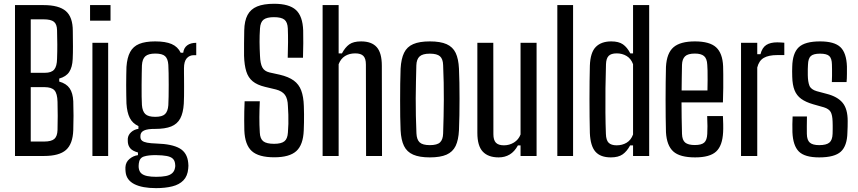

<svg xmlns="http://www.w3.org/2000/svg" viewBox="-20 -827 4550 1018"><path d="M59.5 0V-800H211Q292.5 -800 329.2 -768.2Q366 -736.5 366 -663Q366.5 -616 366.8 -581.5Q367 -547 365.5 -514Q363.5 -470.5 347 -445.5Q330.5 -420.5 294 -410.5V-394.5Q332 -384 349.2 -358.8Q366.5 -333.5 368.5 -290Q370 -248 369.8 -213.5Q369.5 -179 368.5 -137Q366 -64 330 -32Q294 0 213.5 0ZM143 -76.5H213.5Q252.5 -76.5 268.2 -90.5Q284 -104.5 285 -138Q286 -178.5 286 -212.8Q286 -247 285 -287Q284 -331 268.8 -348Q253.5 -365 215.5 -365H143ZM143 -441H218Q253 -441 267.5 -458.5Q282 -476 282.5 -515.5Q284 -556 283.8 -591Q283.5 -626 282.5 -666.5Q282 -698.5 266 -711.5Q250 -724.5 211 -724.5H143Z M457.5 -717.5V-800H566V-717.5ZM470 0V-600H553.5V0Z M807.5 170.5Q734 170.5 692.2 149.2Q650.5 128 646 85Q645.5 78 645 71.8Q644.5 65.5 645 59.5Q646.5 32.5 666.5 15.8Q686.5 -1 711.5 -4.5V-18.5Q683 -26.5 671.5 -39.8Q660 -53 658 -71.5Q658 -75 657.5 -80.5Q657 -86 657.5 -92Q659.5 -112 675.2 -126.2Q691 -140.5 714 -144V-158.5Q682.5 -173 668 -201.8Q653.5 -230.5 650.5 -278Q650 -296 649.5 -321.8Q649 -347.5 649 -375.8Q649 -404 649.5 -429.2Q650 -454.5 650.5 -472.5Q654 -521.5 670 -551.2Q686 -581 718.2 -594.2Q750.5 -607.5 803 -607.5Q857.5 -607.5 890 -593.5Q922.5 -579.5 938 -547.5H951.5Q954.5 -573 972.5 -586.5Q990.5 -600 1020.5 -600V-534.5H1008.5Q984.5 -534.5 970 -517.8Q955.5 -501 955.5 -465.5V-439Q955.5 -435 955.8 -415.2Q956 -395.5 956 -369.2Q956 -343 955.8 -318Q955.5 -293 954.5 -277.5Q951.5 -228.5 935.8 -199Q920 -169.5 887.8 -156.5Q855.5 -143.5 802.5 -143.5Q762.5 -144 743.5 -135Q724.5 -126 724.5 -106.5V-101Q724.5 -88.5 733 -81.2Q741.5 -74 760 -70.5Q778.5 -67 809 -66Q892.5 -63.5 932.8 -40.2Q973 -17 978 36.5Q979 43.5 979 51.5Q979 59.5 978 67Q974.5 106.5 952.5 129.2Q930.5 152 893.2 161.2Q856 170.5 807.5 170.5ZM808 110.5Q839 110.5 860 106.2Q881 102 893 91.2Q905 80.5 908 62.5Q909.5 56 909.2 50.5Q909 45 908 38.5Q905.5 22.5 895 13.2Q884.5 4 863.5 0Q842.5 -4 808 -4.5Q767 -5 743 2.8Q719 10.5 716 40Q715 49 715 53.2Q715 57.5 715.5 63Q718 82.5 729.5 92.5Q741 102.5 761 106.5Q781 110.5 808 110.5ZM803 -207.5Q840 -207.5 855 -222Q870 -236.5 872.5 -269Q873.5 -285.5 874 -314.8Q874.5 -344 874.5 -377Q874.5 -410 874 -438.8Q873.5 -467.5 872.5 -483Q870.5 -515 855.5 -529Q840.5 -543 803.5 -543Q767 -543 750.8 -528.8Q734.5 -514.5 732.5 -480.5Q732 -466 731.5 -437.8Q731 -409.5 730.8 -376.8Q730.5 -344 731 -314.8Q731.5 -285.5 732.5 -270Q735 -237.5 750.2 -222.5Q765.5 -207.5 803 -207.5Z M1434 7Q1351.5 7 1315 -26Q1278.5 -59 1275.5 -135.5Q1275 -163 1274.8 -187.5Q1274.5 -212 1275.2 -236.8Q1276 -261.5 1277 -290H1357.5Q1355.5 -246.5 1355.2 -205.8Q1355 -165 1357.5 -124Q1359 -91 1376.2 -77.8Q1393.5 -64.5 1433.5 -64.5Q1471 -64.5 1487.8 -77.8Q1504.5 -91 1506.5 -124Q1508.5 -146 1509 -170.2Q1509.5 -194.5 1508.8 -219Q1508 -243.5 1506.5 -265Q1505.5 -304 1490.8 -324Q1476 -344 1443.5 -352.5L1385 -366.5Q1343.5 -376.5 1319.8 -396Q1296 -415.5 1285.8 -448.5Q1275.5 -481.5 1274 -531.5Q1273.5 -563 1274 -597Q1274.5 -631 1275 -666Q1276 -716.5 1292.5 -747.5Q1309 -778.5 1343.5 -792.8Q1378 -807 1433.5 -807Q1513 -807 1549 -774.2Q1585 -741.5 1587.5 -665Q1588.5 -635 1588 -598Q1587.5 -561 1586.5 -521H1505.5Q1507 -565.5 1507.2 -603Q1507.5 -640.5 1506 -676.5Q1504.5 -709.5 1488 -722.8Q1471.5 -736 1432.5 -736Q1394.5 -736 1377.5 -722.8Q1360.5 -709.5 1358.5 -676.5Q1356 -639 1356.2 -604Q1356.5 -569 1358.5 -531.5Q1360 -490 1370.8 -469.8Q1381.5 -449.5 1408.5 -443L1463 -431Q1510 -420 1537.5 -400Q1565 -380 1577.2 -347Q1589.5 -314 1591 -265Q1592 -244.5 1592 -222Q1592 -199.5 1591.8 -177.5Q1591.5 -155.5 1590.5 -135.5Q1587.5 -59 1551.2 -26Q1515 7 1434 7Z M1690.5 0V-800H1775.5V-544H1793Q1810 -576 1832 -591.8Q1854 -607.5 1894.5 -607.5Q1950.5 -607.5 1977.5 -577Q2004.5 -546.5 2004.5 -478.5L2005.5 0H1921L1920 -485Q1920 -516.5 1906.8 -530.2Q1893.5 -544 1863.5 -544Q1832 -544 1809.2 -529.8Q1786.5 -515.5 1775.5 -486.5V0Z M2259 7.5Q2204 7.5 2170.8 -7Q2137.5 -21.5 2122 -53.2Q2106.5 -85 2104 -136.5Q2102.5 -167 2102 -208Q2101.5 -249 2101.5 -294Q2101.5 -339 2102 -383Q2102.5 -427 2104 -463Q2107 -515.5 2122.5 -547.2Q2138 -579 2171 -593.2Q2204 -607.5 2259 -607.5Q2315 -607.5 2348 -592.8Q2381 -578 2396 -546.5Q2411 -515 2413.5 -463Q2415 -430 2415.8 -388.8Q2416.5 -347.5 2416.5 -303.2Q2416.5 -259 2415.8 -216.2Q2415 -173.5 2413.5 -136.5Q2411 -85 2395.8 -53.2Q2380.5 -21.5 2347.5 -7Q2314.5 7.5 2259 7.5ZM2259 -57.5Q2298 -57.5 2313.2 -72.2Q2328.5 -87 2329.5 -119Q2331 -164.5 2332 -209.2Q2333 -254 2333.2 -298.8Q2333.5 -343.5 2332.5 -389Q2331.5 -434.5 2329.5 -482Q2328.5 -514.5 2312.8 -528.5Q2297 -542.5 2259 -542.5Q2221 -542.5 2204.8 -527.8Q2188.5 -513 2187.5 -480.5Q2186.5 -440 2185.5 -396.2Q2184.5 -352.5 2184.2 -306.2Q2184 -260 2185 -213Q2186 -166 2188 -120Q2189.5 -86.5 2205.2 -72Q2221 -57.5 2259 -57.5Z M2624 7.5Q2568.5 7.5 2539.8 -23Q2511 -53.5 2511 -122.5V-600H2595.5L2596 -115.5Q2596 -84.5 2609.2 -70.5Q2622.5 -56.5 2652 -56.5Q2681 -56.5 2705.2 -71.5Q2729.5 -86.5 2740 -114V-600H2825V0H2740V-56H2726Q2708 -23 2682.5 -7.8Q2657 7.5 2624 7.5Z M2935 0V-800H3018.5V0Z M3219 7.5Q3163.5 7.5 3137 -22.8Q3110.5 -53 3107.5 -121.5Q3106.5 -161.5 3106 -208Q3105.5 -254.5 3105.5 -302.2Q3105.5 -350 3106 -395.5Q3106.5 -441 3107.5 -478.5Q3110 -549 3139 -578.2Q3168 -607.5 3221 -607.5Q3260.5 -607.5 3283 -591.8Q3305.5 -576 3322 -544H3336.5V-800H3422V0H3336.5V-56H3321Q3304 -24.5 3281.2 -8.5Q3258.5 7.5 3219 7.5ZM3249.5 -56.5Q3279 -56.5 3302.2 -70.2Q3325.5 -84 3336.5 -114V-486.5Q3325.5 -516.5 3302.2 -530.2Q3279 -544 3250 -544Q3220 -544 3207 -530.5Q3194 -517 3193 -486.5Q3191 -425 3190.2 -359Q3189.5 -293 3190 -230.8Q3190.5 -168.5 3192.5 -117.5Q3193.5 -83.5 3207.2 -70Q3221 -56.5 3249.5 -56.5Z M3665.5 7.5Q3584.5 7.5 3549.8 -24Q3515 -55.5 3511 -126Q3510 -161.5 3509.5 -205.8Q3509 -250 3509 -297.2Q3509 -344.5 3509.5 -390Q3510 -435.5 3511 -472.5Q3515 -545.5 3551 -576.5Q3587 -607.5 3664.5 -607.5Q3742.5 -607.5 3776.8 -576.2Q3811 -545 3814 -476Q3814.5 -464.5 3814.8 -432.8Q3815 -401 3814.8 -360.8Q3814.5 -320.5 3813 -284H3593.5Q3593.5 -243.5 3594.2 -202Q3595 -160.5 3596 -117.5Q3597 -84 3613 -71Q3629 -58 3664 -58Q3699 -58 3713.8 -71Q3728.5 -84 3730 -117.5Q3731 -132.5 3731 -158Q3731 -183.5 3729.5 -211.5H3813Q3814 -195 3814.5 -168.8Q3815 -142.5 3814 -126Q3810.5 -54.5 3777 -23.5Q3743.5 7.5 3665.5 7.5ZM3594 -347.5H3731Q3731.5 -375 3731.8 -403Q3732 -431 3731.5 -452.8Q3731 -474.5 3730 -483.5Q3728.5 -516.5 3712.8 -529.8Q3697 -543 3664.5 -543Q3627 -543 3612 -528.2Q3597 -513.5 3596 -483.5Q3595.5 -450 3594.8 -415.8Q3594 -381.5 3594 -347.5Z M3909 0V-600H3995V-539.5H4012Q4021 -574.5 4042.8 -588.5Q4064.5 -602.5 4101 -602.5Q4110.5 -602.5 4120 -601.8Q4129.5 -601 4138.5 -600.5V-535H4101.5Q4055.5 -535 4029.8 -520.2Q4004 -505.5 3995 -469V0Z M4323.5 7.5Q4246.5 7.5 4215.5 -23.8Q4184.5 -55 4181.5 -126Q4181 -148 4181.2 -168.5Q4181.5 -189 4182.5 -209.5H4258.5Q4257.5 -179.5 4257.8 -156.8Q4258 -134 4258 -117.5Q4258.5 -84 4273.8 -70.8Q4289 -57.5 4323.5 -57.5Q4361 -57.5 4377.2 -70.8Q4393.5 -84 4394.5 -118Q4395 -132.5 4395 -142.2Q4395 -152 4395 -161.2Q4395 -170.5 4394.5 -182.5Q4393.5 -216.5 4384.5 -233Q4375.5 -249.5 4348.5 -258L4292 -274Q4252 -285.5 4228 -303Q4204 -320.5 4192.8 -348.5Q4181.5 -376.5 4180.5 -420.5Q4180 -437.5 4180 -448.8Q4180 -460 4180.5 -473Q4182 -545 4214.8 -576.2Q4247.5 -607.5 4328 -607.5Q4404 -607.5 4436 -577Q4468 -546.5 4470.5 -474.5Q4470.5 -463.5 4470.5 -436.5Q4470.5 -409.5 4468.5 -392H4390.5Q4391.5 -408 4391.5 -425.2Q4391.5 -442.5 4391.5 -458Q4391.5 -473.5 4391 -484.5Q4390.5 -517 4377 -529.8Q4363.5 -542.5 4328 -542.5Q4293 -542.5 4279 -529.8Q4265 -517 4264 -484Q4263.5 -475 4263 -460.8Q4262.5 -446.5 4263 -428.5Q4263.5 -394 4271.5 -373.2Q4279.5 -352.5 4310.5 -343.5L4363 -329.5Q4420 -315 4447.2 -282.5Q4474.5 -250 4474.5 -185.5Q4474.5 -168.5 4474.2 -155Q4474 -141.5 4473 -124Q4471.5 -53.5 4438.2 -23Q4405 7.5 4323.5 7.5Z"/></svg>

Font: Big Shoulders
Style: Regular
Weight: 400
Designer: Patric King
Foundry: XO Type Co
Version: Version 2.002